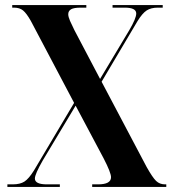

<svg xmlns="http://www.w3.org/2000/svg" viewBox="-20 -734 682 754"><path d="M9 0V-10H30Q59 -10 76 -21Q93 -32 113 -64L271 -330L101 -652Q84 -682 70.5 -693Q57 -704 35 -704H28V-714H319V-704H297Q270 -704 259 -697.5Q248 -691 248 -678Q248 -668 255 -652Q262 -636 272 -616L373 -424L488 -616Q515 -662 515 -681Q515 -704 470 -704H422V-714H619V-704H600Q573 -704 556 -693Q539 -682 520 -651L379 -413L556 -78Q579 -37 593 -23.5Q607 -10 628 -10H633V0H342V-10H365Q416 -10 416 -38Q416 -56 387 -112L277 -319L148 -104Q117 -50 117 -33Q117 -10 164 -10H215V0Z"/></svg>

Font: Noto Serif Display Condensed
Style: Bold
Weight: 700
Width: 3
Designer: Monotype Design Team
Foundry: Monotype Imaging Inc.
Version: Version 2.009